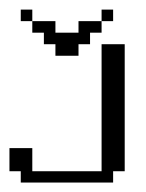

<svg xmlns="http://www.w3.org/2000/svg" viewBox="-20 -386 308 406"><path d="M23.9 0V-23.9H0V-72.8H48.3V-23.9H194.8V-292.5H243.7V-23.9H219.2V0ZM97.2 -268.1V-292.5H72.8V-316.9H48.3V-341.3H97.2V-316.9H146V-341.3H194.8V-316.9H170.4V-292.5H146V-268.1ZM23.9 -341.3V-365.7H48.3V-341.3ZM194.8 -341.3V-365.7H219.2V-341.3Z"/></svg>

Font: FS Mondwest Regular
Style: Regular
Weight: 400
Designer: NZWStudios2024
Foundry: https://fontstruct.com
Version: Version 1.0